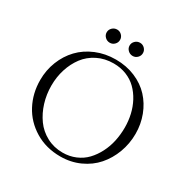

<svg xmlns="http://www.w3.org/2000/svg" viewBox="-195 -1054 1207 1234"><g transform="rotate(30 408.5 -437.0)"><path d="M58.1 -354Q58.1 -427.2 84 -492.7Q109.9 -558.1 156 -606.4Q202.1 -654.8 269.3 -682.9Q336.4 -710.9 415 -710.9Q493.2 -710.9 559.1 -683.1Q625 -655.3 669.2 -607.4Q713.4 -559.6 737.8 -495.6Q762.2 -431.6 762.2 -359.9Q762.2 -286.6 737.3 -220Q712.4 -153.3 668.2 -102.8Q624 -52.2 558.1 -22.2Q492.2 7.8 415 7.8Q309.1 7.8 226.8 -42Q144.5 -91.8 101.3 -173.8Q58.1 -255.9 58.1 -354ZM138.2 -358.9Q138.2 -293.5 156.7 -233.4Q175.3 -173.3 209.5 -125.7Q243.7 -78.1 297.1 -49.6Q350.6 -21 415 -21Q466.3 -21 510.5 -39.8Q554.7 -58.6 585.7 -91.3Q616.7 -124 638.9 -167.2Q661.1 -210.4 671.6 -259.3Q682.1 -308.1 682.1 -359.9Q682.1 -409.7 671.4 -456.5Q660.6 -503.4 638.7 -544.4Q616.7 -585.4 585.4 -616.2Q554.2 -647 510.5 -664.6Q466.8 -682.1 415 -682.1Q349.6 -682.1 296.1 -655.3Q242.7 -628.4 208.7 -583.3Q174.8 -538.1 156.5 -480.5Q138.2 -422.9 138.2 -358.9ZM325.2 -881.8Q345.2 -881.8 359.6 -867.4Q374 -853 374 -833Q374 -813 359.6 -798.6Q345.2 -784.2 325.2 -784.2Q304.7 -784.2 289.8 -798.6Q274.9 -813 274.9 -833Q274.9 -853 289.8 -867.4Q304.7 -881.8 325.2 -881.8ZM495.1 -881.8Q515.1 -881.8 529.5 -867.4Q543.9 -853 543.9 -833Q543.9 -813 529.5 -798.6Q515.1 -784.2 495.1 -784.2Q474.6 -784.2 459.7 -798.6Q444.8 -813 444.8 -833Q444.8 -853 459.7 -867.4Q474.6 -881.8 495.1 -881.8Z"/></g></svg>

Font: Dihjauti
Style: Regular
Weight: 400
Designer: T. Christopher White
Version: Version 3.0.0